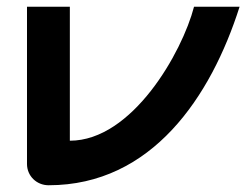

<svg xmlns="http://www.w3.org/2000/svg" viewBox="-20 -548 730 569"><path d="M555 -528C520 -393 372 -131 187 -131V-528H60V-62C60 -27 88 1 124 1C430 1 605 -261 690 -528Z"/></svg>

Font: Audiowide
Style: Regular
Weight: 400
Designer: Astigmatic (AOETI)
Foundry: Astigmatic (AOETI)
Version: Version 1.002